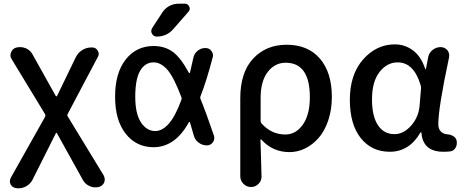

<svg xmlns="http://www.w3.org/2000/svg" viewBox="-20 -803 2494 1032"><path d="M154.3 164.1Q142.6 186.5 119.1 199.2Q100.6 209 80.1 209Q75.2 209 70.3 209L67.4 208Q46.9 206.1 37.1 188.5Q33.2 179.7 33.2 170.9Q33.2 161.1 38.1 152.3L222.7 -175.8Q225.6 -181.6 222.7 -188.5L43 -484.4Q36.1 -495.1 36.1 -505.9Q36.1 -514.6 40 -522.5Q47.9 -543 69.3 -547.9H70.3Q79.1 -549.8 88.9 -549.8Q103.5 -549.8 118.2 -543.9Q141.6 -534.2 154.3 -511.7L280.3 -286.1Q281.2 -285.2 283.2 -285.2Q285.2 -285.2 286.1 -286.1L387.7 -496.1Q399.4 -519.5 421.9 -533.7Q444.3 -547.9 470.7 -547.9H475.6Q495.1 -547.9 504.9 -531.2Q510.7 -522.5 510.7 -513.7Q510.7 -504.9 505.9 -497.1L343.8 -190.4Q339.8 -183.6 343.8 -177.7L537.1 139.6Q543 150.4 543 161.1Q543 168.9 540 177.7Q531.2 197.3 510.7 202.1H509.8Q501 204.1 493.2 204.1Q476.6 204.1 461.9 197.3Q438.5 187.5 425.8 165L286.1 -86.9Q285.2 -88.9 283.2 -88.9Q281.2 -88.9 280.3 -86.9Z M955.1 -266.6Q958 -273.4 955.1 -280.3Q915 -386.7 880.9 -426.8Q844.7 -467.8 805.7 -467.8Q759.8 -467.8 733.4 -422.9Q707 -377.9 707 -283.2Q707 -191.4 737.8 -145Q768.6 -98.6 814.5 -98.6Q852.5 -98.6 887.7 -138.7Q921.9 -176.8 955.1 -266.6ZM1057.6 -285.2Q1054.7 -278.3 1057.6 -271.5Q1087.9 -197.3 1129.9 -74.2Q1131.8 -67.4 1131.8 -60.5Q1131.8 -48.8 1124 -38.1Q1112.3 -21.5 1091.8 -21.5Q1067.4 -21.5 1047.4 -36.6Q1027.3 -51.8 1021.5 -75.2Q1009.8 -115.2 1001 -145.5Q1001 -147.5 998.5 -147.5Q996.1 -147.5 995.1 -145.5Q957 -77.1 910.2 -44.9Q862.3 -11.7 805.7 -11.7Q712.9 -11.7 655.8 -84Q598.6 -156.2 598.6 -283.2Q598.6 -411.1 655.8 -483.4Q712.9 -555.7 805.7 -555.7Q866.2 -555.7 910.2 -523.4Q952.1 -491.2 995.1 -412.1Q996.1 -410.2 998 -410.2Q1000 -410.2 1001 -412.1Q1009.8 -447.3 1019.5 -493.2Q1024.4 -515.6 1042.5 -530.3Q1060.5 -544.9 1084 -544.9Q1104.5 -544.9 1116.2 -529.3Q1125 -517.6 1125 -504.9Q1125 -500 1123 -494.1Q1090.8 -370.1 1057.6 -285.2ZM851.6 -734.4Q866.2 -757.8 889.6 -770.5Q913.1 -783.2 940.4 -783.2H973.6Q990.2 -783.2 997.1 -767.6Q1000 -761.7 1000 -756.8Q1000 -748 993.2 -740.2L912.1 -647.5Q877 -606.4 822.3 -606.4Q805.7 -606.4 796.9 -622.1Q793 -628.9 793 -635.7Q793 -644.5 797.9 -652.3Z M1329.1 202.1Q1305.7 202.1 1288.6 185.1Q1271.5 168 1271.5 144.5V-274.4Q1271.5 -414.1 1340.8 -488.3Q1410.2 -562.5 1520.5 -562.5Q1635.7 -562.5 1699.7 -487.8Q1763.7 -413.1 1763.7 -282.2Q1763.7 -213.9 1744.6 -156.7Q1725.6 -99.6 1693.4 -62.5Q1661.1 -25.4 1620.6 -5.4Q1580.1 14.6 1536.1 14.6Q1445.3 14.6 1384.8 -52.7Q1382.8 -53.7 1381.3 -53.2Q1379.9 -52.7 1379.9 -50.8Q1379.9 -32.2 1382.8 37.1Q1385.7 138.7 1385.7 146.5Q1385.7 168.9 1370.1 184.6Q1353.5 202.1 1330.1 202.1ZM1513.7 -80.1Q1570.3 -80.1 1607.9 -133.3Q1645.5 -186.5 1645.5 -280.3Q1645.5 -465.8 1515.6 -465.8Q1457 -465.8 1418.9 -416Q1380.9 -366.2 1380.9 -277.3V-152.3Q1380.9 -144.5 1385.7 -139.6Q1438.5 -80.1 1513.7 -80.1Z M2075.2 12.7Q1977.5 12.7 1918.9 -61Q1860.4 -134.8 1860.4 -266.6Q1860.4 -402.3 1931.6 -483.4Q2002.9 -564.5 2102.5 -564.5Q2156.2 -564.5 2199.7 -532.2Q2243.2 -500 2265.6 -432.6Q2266.6 -430.7 2268.1 -430.7Q2269.5 -430.7 2269.5 -432.6L2281.2 -494.1Q2285.2 -518.6 2304.7 -534.2Q2324.2 -549.8 2348.6 -549.8Q2370.1 -549.8 2384.8 -533.2Q2394.5 -520.5 2394.5 -504.9Q2394.5 -500 2393.6 -494.1Q2335.9 -224.6 2335.9 -135.7Q2335.9 -111.3 2348.6 -97.2Q2361.3 -83 2383.8 -81.1Q2402.3 -80.1 2417 -70.8Q2431.6 -61.5 2434.6 -45.9Q2435.5 -40 2435.5 -35.2Q2435.5 -21.5 2428.7 -8.8Q2418.9 7.8 2400.4 10.7Q2382.8 12.7 2363.3 12.7Q2252.9 12.7 2245.1 -89.8Q2244.1 -91.8 2242.2 -91.8Q2240.2 -91.8 2239.3 -89.8Q2179.7 12.7 2075.2 12.7ZM2100.6 -82Q2149.4 -82 2189.9 -127.9Q2230.5 -173.8 2235.4 -236.3L2243.2 -330.1Q2243.2 -336.9 2241.2 -343.8Q2205.1 -467.8 2117.2 -467.8Q2060.5 -467.8 2020 -416Q1979.5 -364.3 1979.5 -268.6Q1979.5 -178.7 2011.2 -130.4Q2043 -82 2100.6 -82Z"/></svg>

Font: Gen Jyuu Gothic Medium
Style: Regular
Weight: 500
Designer: [Source Han Sans]
Ryoko NISHIZUKA  (kana & ideographs); Paul D. Hunt (Latin, Greek & Cyrillic); Wenlong ZHANG  (bopomofo
Version: Version 1.002.20150607